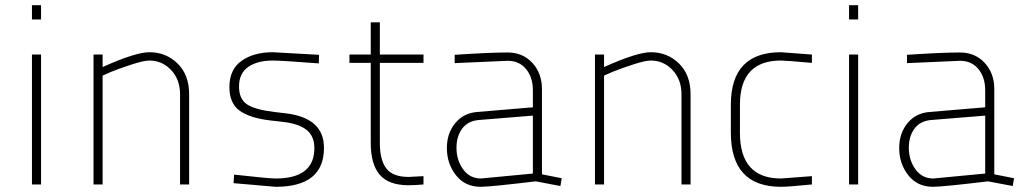

<svg xmlns="http://www.w3.org/2000/svg" viewBox="-20 -710 3952 739"><path d="M103 0V-500H138V0ZM103 -635V-690H138V-635Z M375 0H340V-500H375V-452Q502 -509 555 -509Q619 -509 663.5 -465.5Q708 -422 708 -347V0H673V-347Q673 -404 638.5 -440.5Q604 -477 555 -477Q534 -477 489 -462.5Q444 -448 409 -434L375 -419Z M1208 -499 1207 -466Q1064 -477 1030 -477Q971 -477 935.5 -452.5Q900 -428 900 -377Q900 -329 930.5 -308.5Q961 -288 1036 -279L1078 -274Q1227 -257 1227 -141Q1227 9 1041 9L879 -5L881 -38Q1013 -23 1041 -23Q1190 -23 1190 -140Q1190 -186 1160 -210Q1130 -234 1068 -241L1024 -246Q943 -255 903 -283.5Q863 -312 863 -375Q863 -443 910 -476Q957 -509 1030 -509Z M1325 -468V-500H1407V-624H1442V-500H1610V-468H1442V-160Q1442 -94 1467 -61.5Q1492 -29 1553 -29L1610 -32V0Q1575 3 1553 3Q1476 3 1441.5 -37.5Q1407 -78 1407 -160V-468Z M1730 -467V-499Q1862 -508 1934 -508Q1992 -508 2029 -468Q2066 -428 2066 -367V-39L2142 -24L2137 6L2042 -12Q1867 9 1830 9Q1770 9 1735 -35.5Q1700 -80 1700 -140Q1700 -197 1732 -236Q1764 -275 1817 -279L2031 -297V-363Q2031 -412 2005 -444Q1979 -476 1934 -476ZM2031 -42V-265L1822 -248Q1780 -244 1758.5 -214.5Q1737 -185 1737 -141Q1737 -94 1762.5 -58.5Q1788 -23 1831 -23Z M2305 0H2270V-500H2305V-452Q2432 -509 2485 -509Q2549 -509 2593.5 -465.5Q2638 -422 2638 -347V0H2603V-347Q2603 -404 2568.5 -440.5Q2534 -477 2485 -477Q2464 -477 2419 -462.5Q2374 -448 2339 -434L2305 -419Z M2986 -509 3105 -500V-468Q3004 -477 2986 -477Q2828 -477 2828 -307V-199Q2828 -23 2986 -23L3105 -32V0Q3014 9 2986 9Q2793 9 2793 -200V-307Q2793 -509 2986 -509Z M3248 0V-500H3283V0ZM3248 -635V-690H3283V-635Z M3471 -467V-499Q3603 -508 3675 -508Q3733 -508 3770 -468Q3807 -428 3807 -367V-39L3883 -24L3878 6L3783 -12Q3608 9 3571 9Q3511 9 3476 -35.5Q3441 -80 3441 -140Q3441 -197 3473 -236Q3505 -275 3558 -279L3772 -297V-363Q3772 -412 3746 -444Q3720 -476 3675 -476ZM3772 -42V-265L3563 -248Q3521 -244 3499.5 -214.5Q3478 -185 3478 -141Q3478 -94 3503.5 -58.5Q3529 -23 3572 -23Z"/></svg>

Font: TypoPRO Titillium Title
Style: Regular
Weight: 250
Designer: Campivisivi
Foundry: Accademia di Belle Arti di Urbino and students of MA course of Visual design
Version: 1.000